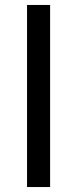

<svg xmlns="http://www.w3.org/2000/svg" viewBox="-20 -695 311 774"><path d="M182 59H89V-675H182Z"/></svg>

Font: Gemunu Libre ExtraLight
Style: Bold
Weight: 700
Version: Version 1.100